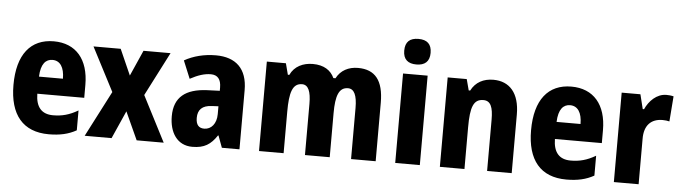

<svg xmlns="http://www.w3.org/2000/svg" viewBox="-48 -1059 4173 1174"><g transform="rotate(5 2038.5 -472.0)"><path d="M259 -652C117 -652 36 -552 36 -365C36 -182 118 -83 277 -83C345 -83 398 -95 446 -122V-244C393 -213 348 -201 293 -201C223 -201 187 -242 186 -324H474V-403C474 -560 395 -652 259 -652ZM261 -538C308 -538 334 -498 334 -429H187C190 -508 220 -538 261 -538Z M642 -374 497 -93H662L738 -264L816 -93H982L838 -373L976 -642H810L740 -484L670 -642H503Z M1254 -653C1182 -653 1116 -636 1061 -605L1106 -496C1154 -522 1194 -535 1233 -535C1275 -535 1296 -509 1296 -459V-439L1218 -436C1087 -430 1017 -376 1017 -259C1017 -160 1064 -83 1158 -83C1232 -83 1271 -109 1309 -166H1312L1339 -93H1447V-456C1447 -588 1376 -653 1254 -653ZM1257 -342 1296 -344V-296C1296 -237 1264 -200 1221 -200C1189 -200 1170 -218 1170 -262C1170 -311 1196 -340 1257 -342Z M2126 -652C2068 -652 2020 -627 1994 -577H1981C1960 -623 1917 -652 1849 -652C1789 -652 1736 -627 1711 -573H1702L1684 -642H1567V-93H1718V-347C1718 -465 1735 -523 1794 -523C1832 -523 1849 -484 1849 -407V-93H2001V-363C2001 -470 2020 -523 2076 -523C2114 -523 2132 -484 2132 -407V-93H2283V-452C2283 -589 2231 -652 2126 -652Z M2479 -861C2427 -861 2398 -837 2398 -782C2398 -728 2428 -704 2479 -704C2530 -704 2560 -728 2560 -782C2560 -836 2532 -861 2479 -861ZM2554 -642H2403V-93H2554Z M2957 -652C2897 -652 2848 -627 2821 -574H2812L2794 -642H2677V-93H2828V-349C2828 -473 2846 -523 2907 -523C2952 -523 2967 -484 2967 -408V-93H3118V-453C3118 -585 3056 -652 2957 -652Z M3436 -652C3294 -652 3213 -552 3213 -365C3213 -182 3295 -83 3454 -83C3522 -83 3575 -95 3623 -122V-244C3570 -213 3525 -201 3470 -201C3400 -201 3364 -242 3363 -324H3651V-403C3651 -560 3572 -652 3436 -652ZM3438 -538C3485 -538 3511 -498 3511 -429H3364C3367 -508 3397 -538 3438 -538Z M4019 -652C3959 -652 3913 -604 3890 -553H3882L3860 -642H3745V-93H3897V-371C3896 -456 3940 -497 4009 -497C4024 -497 4041 -495 4051 -492L4063 -647C4047 -651 4032 -652 4019 -652Z"/></g></svg>

Font: Noto Sans Kannada UI Condensed ExtraBold
Style: Regular
Weight: 800
Width: 3
Designer: Jelle Bosma - Monotype Design Team
Foundry: Monotype Imaging Inc.
Version: Version 2.005